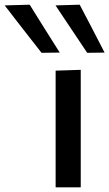

<svg xmlns="http://www.w3.org/2000/svg" viewBox="-158 -798 466 818"><path d="M79 0Q79 -54.5 79 -105.5Q79 -156.5 79 -218V-268Q79 -314 79 -352.5Q79 -391 79 -426Q79 -461 79 -497L186 -500.5Q186 -464 186 -428.5Q186 -393 186 -354Q186 -315 186 -268V-218Q186 -156.5 186 -105.5Q186 -54.5 186 0ZM19 -573Q-6.5 -606 -32.8 -639.2Q-59 -672.5 -85.2 -706.5Q-111.5 -740.5 -138 -775L-31.5 -778Q0 -727.5 32 -676.2Q64 -625 96.5 -574ZM213.5 -573Q191.5 -606 169.2 -639.2Q147 -672.5 124.2 -706.5Q101.5 -740.5 78.5 -775L181.5 -778Q208 -727.5 234.5 -676.8Q261 -626 287.5 -574Z"/></svg>

Font: Commissioner Thin Medium
Style: Regular
Weight: 500
Version: Version 1.000